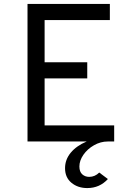

<svg xmlns="http://www.w3.org/2000/svg" viewBox="-20 -720 656 977"><path d="M311 136Q311 92 340 57Q369 22 421 0H120V-700H539V-618H207V-403H424V-321H207V-82H561V0H528Q492 0 458.5 19Q425 38 404.5 67.5Q384 97 384 127Q384 154 398.5 167Q413 180 434 180Q463 180 485 158L529 191Q487 237 424 237Q376 237 343.5 210Q311 183 311 136Z"/></svg>

Font: Overpass Mono
Style: Regular
Weight: 400
Monospace: yes
Designer: Delve Withrington, Dave Bailey
Foundry: Delve Fonts
Version: Version 1.000;DELV;Overpass